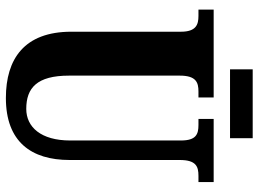

<svg xmlns="http://www.w3.org/2000/svg" viewBox="-136 -754 900 669"><g transform="rotate(90 314.5 -420.0)"><path d="M222 -771H462V-850H222ZM322 10C475 10 538 -79 538 -212V-596C538 -653 561 -661 593 -661H615V-714H395V-661H416C448 -661 470 -653 470 -600V-214C470 -112 423 -61 360 -61C287 -61 244 -98 244 -210V-596C244 -653 268 -661 299 -661H320V-714H14V-661H36C66 -661 91 -653 91 -600V-218C91 -54 186 10 322 10Z"/></g></svg>

Font: Noto Serif Georgian ExtraCondensed ExtraBold
Style: Regular
Weight: 800
Width: 2
Designer: Monotype Design Team, Akaki Razmadze
Foundry: Google LLC
Version: Version 2.003